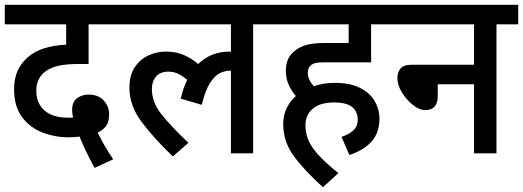

<svg xmlns="http://www.w3.org/2000/svg" viewBox="-20 -642 2190 804"><path d="M376 61Q357 27 340.5 -8Q324 -43 313 -70Q291 -67 267 -67Q211 -67 158.5 -87Q106 -107 72.5 -151.5Q39 -196 39 -268Q39 -314 54 -346Q69 -378 95 -401Q124 -427 166 -440Q208 -453 257 -455V-540H0V-622H497V-540H351V-374H311Q259 -374 227 -367Q195 -360 173 -345Q154 -332 143 -311.5Q132 -291 132 -262Q132 -210 166 -179.5Q200 -149 269 -149Q273 -149 277 -149Q281 -149 286 -150Q282 -167 282 -181Q282 -216 303 -231Q324 -246 350 -246Q392 -246 414.5 -221Q437 -196 437 -164Q437 -131 423.5 -113.5Q410 -96 389 -87Q401 -62 417 -34Q433 -6 454 25Z M484 -540V-622H1132V-540H1040V0H947V-346Q944 -346 942 -346Q921 -346 899.5 -335Q878 -324 858.5 -293Q839 -262 825 -203L737 -229Q747 -273 764 -308Q746 -323 727 -332.5Q708 -342 685 -342Q651 -342 633.5 -321.5Q616 -301 616 -269Q616 -215 654.5 -165.5Q693 -116 769 -44L704 13Q624 -63 573 -131.5Q522 -200 522 -274Q522 -328 545 -361.5Q568 -395 603 -410.5Q638 -426 673 -426Q714 -426 746.5 -413Q779 -400 810 -374Q863 -426 942 -426Q945 -426 947 -425V-540Z M1410 -69Q1439 -78 1458.5 -95Q1478 -112 1478 -141Q1478 -175 1454.5 -194Q1431 -213 1378 -213Q1321 -213 1290 -187Q1259 -161 1259 -117Q1259 -87 1270 -58.5Q1281 -30 1310.5 3.5Q1340 37 1397 83L1332 142Q1254 71 1210 11Q1166 -49 1166 -122Q1166 -160 1180.5 -189.5Q1195 -219 1219 -240Q1202 -259 1189.5 -285.5Q1177 -312 1177 -346Q1177 -374 1186.5 -394.5Q1196 -415 1213 -428Q1234 -446 1263.5 -454Q1293 -462 1342 -462H1440V-540H1118V-622H1625V-540H1534V-381H1338Q1312 -381 1300.5 -378Q1289 -375 1281 -368Q1269 -358 1269 -338Q1269 -322 1275.5 -308Q1282 -294 1294 -281Q1335 -295 1381 -295Q1447 -295 1488.5 -273.5Q1530 -252 1549.5 -218Q1569 -184 1569 -146Q1569 -87 1536.5 -50Q1504 -13 1443 7Z M1612 -622H2150V-540H2059V0H1965V-289H1813V-240Q1813 -181 1761 -181Q1736 -181 1709 -202.5Q1682 -224 1663 -255Q1644 -286 1644 -315Q1644 -339 1657 -355Q1670 -371 1706 -371H1965V-540H1612Z"/></svg>

Font: Noto Sans SemiCondensed Medium
Style: Italic
Weight: 500
Width: 4
Italic angle: -12°
Designer: Monotype Design Team
Foundry: Monotype Imaging Inc.
Version: Version 2.013; ttfautohint (v1.8.4.7-5d5b)